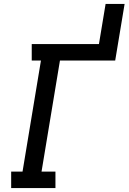

<svg xmlns="http://www.w3.org/2000/svg" viewBox="-20 -960 656 980"><path d="M37 0V-84H95L189 -651H142V-735H485L519 -940H616L568 -651H286L192 -84H263V0Z"/></svg>

Font: Iosevka Slab MdExObl
Style: Regular
Weight: 500
Width: 7
Italic angle: -9°
Monospace: yes
Designer: Belleve Invis
Foundry: Belleve Invis
Version: Version 11.1.1; ttfautohint (v1.8.3)